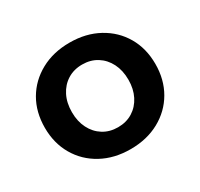

<svg xmlns="http://www.w3.org/2000/svg" viewBox="-118 -669 873 836"><g transform="rotate(-30 318.0 -251.5)"><path d="M318 16Q236 16 173 -18.5Q110 -53 75 -113.5Q40 -174 40 -251Q40 -330 75 -390Q110 -450 173 -484.5Q236 -519 318 -519Q400 -519 463 -484.5Q526 -450 561 -390Q596 -330 596 -252Q596 -174 561 -113.5Q526 -53 463 -18.5Q400 16 318 16ZM318 -94Q360 -94 392 -114Q424 -134 442 -169.5Q460 -205 460 -251Q460 -298 442 -333.5Q424 -369 392 -389Q360 -409 318 -409Q276 -409 244 -389Q212 -369 194 -333.5Q176 -298 176 -251Q176 -205 194 -169.5Q212 -134 244 -114Q276 -94 318 -94Z"/></g></svg>

Font: Wix Madefor Display
Style: Bold
Weight: 700
Designer: Dalton Maag Ltd
Foundry: Dalton Maag Ltd
Version: Version 3.100